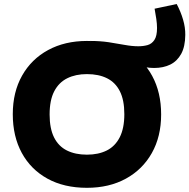

<svg xmlns="http://www.w3.org/2000/svg" viewBox="-20 -910 927 940"><path d="M734.2 -577.2Q713.2 -577.2 693.2 -580.9Q673.2 -584.7 658.1 -590.2L422.5 -709.5Q470.4 -709.5 512.1 -703.3Q553.9 -697 590.1 -690.2Q626.4 -683.5 657.4 -683.5Q681.4 -683.5 702.2 -689.2Q722.9 -695 735.8 -714.2Q748.8 -733.5 748.8 -773Q748.8 -792.5 745.3 -816.7Q741.9 -840.9 736.9 -867.4L845.1 -890.3Q865.1 -852.3 876.3 -813.9Q887.6 -775.4 887.1 -739Q886.6 -682 867.1 -646.3Q847.6 -610.7 813.7 -593.9Q779.7 -577.2 734.2 -577.2ZM405.5 9.5Q293.6 9.5 212.1 -35.5Q130.6 -80.5 86.6 -161.5Q42.6 -242.5 42.6 -351Q42.6 -459 88.1 -539.7Q133.6 -620.5 215.6 -665Q297.6 -709.5 405.5 -709.5Q518 -709.5 599.4 -664.5Q680.9 -619.5 724.9 -538.7Q768.9 -458 768.9 -349.5Q768.9 -241.5 723.4 -160.8Q677.9 -80 596.2 -35.3Q514.5 9.5 405.5 9.5ZM405.5 -152.8Q461.7 -152.8 502.6 -173.2Q543.5 -193.6 566.1 -237.7Q588.7 -281.9 588.7 -351Q588.7 -420.1 566.8 -463.3Q545 -506.4 504.1 -526.8Q463.2 -547.2 405.5 -547.2Q350.3 -547.2 309.2 -526.8Q268 -506.4 245.5 -463Q222.9 -419.6 222.9 -349.5Q222.9 -280.9 244.7 -237.2Q266.6 -193.6 307.7 -173.2Q348.8 -152.8 405.5 -152.8Z"/></svg>

Font: REM Medium
Style: Regular
Weight: 500
Designer: Octavio Pardo
Foundry: Ashler Design
Version: Version 1.005;gftools[0.9.28]